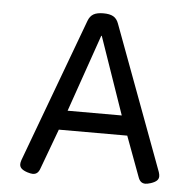

<svg xmlns="http://www.w3.org/2000/svg" viewBox="-46 -637 693 688"><g transform="rotate(5 300.0 -292.5)"><path d="M548.8 -25.9Q548.8 -16.6 542.2 -10.3Q535.6 -3.9 521 1Q508.3 4.9 501.5 4.9Q491.7 4.9 485.4 -0.5Q479 -5.9 475.1 -17.6L421.9 -161.1H175.8L122.6 -17.6Q118.7 -5.9 112.3 -0.5Q106 4.9 96.2 4.9Q89.4 4.9 76.7 1Q62 -3.9 55.4 -10.3Q48.8 -16.6 48.8 -25.9Q48.8 -32.2 51.8 -41L244.1 -558.6Q250.5 -575.7 263.2 -583Q275.9 -590.3 298.8 -590.3Q321.8 -590.3 334.5 -583Q347.2 -575.7 353.5 -558.6L545.9 -41Q548.8 -32.2 548.8 -25.9ZM201.2 -231.4H396L299.8 -509.3H297.9Z"/></g></svg>

Font: Courier Prime Sans
Style: Regular
Weight: 400
Designer: Alan Dague-Greene
Foundry: Quote-Unquote Apps
Version: Version 3.020